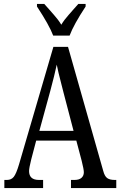

<svg xmlns="http://www.w3.org/2000/svg" viewBox="-20 -951 608 971"><path d="M2 -41H15Q37 -41 49.5 -56.5Q62 -72 76 -119L250 -714H324L502 -87Q509 -60 522 -50.5Q535 -41 560 -41H568V0H339V-41H357Q380 -41 392 -51.5Q404 -62 404 -80Q404 -94 393 -138L366 -240H163L138 -145Q127 -101 127 -86Q127 -41 177 -41H198V0H2ZM352 -289 302 -480 290 -527Q273 -592 267 -624Q256 -572 234 -490L179 -289ZM167 -918V-931H204L228 -904Q231 -900 253 -875.5Q275 -851 290 -826Q305 -851 327 -875.5Q349 -900 352 -904L376 -931H413V-918Q353 -827 332 -771H249Q229 -824 167 -918Z"/></svg>

Font: Noto Serif Cond
Style: Regular
Weight: 400
Width: 3
Designer: Monotype Design Team
Foundry: Monotype Imaging Inc.
Version: Version 1.001